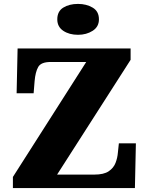

<svg xmlns="http://www.w3.org/2000/svg" viewBox="-20 -962 761 982"><path d="M46 0V-57L421 -645H239Q190 -645 175.5 -619.5Q161 -594 157 -547L152 -485H65L70 -714H648V-656L272 -69H462Q511 -69 536 -86Q561 -103 571 -129Q581 -155 583 -182L588 -229H675L670 0ZM379 -784Q334 -784 303.5 -804.5Q273 -825 273 -863Q273 -904 303.5 -923Q334 -942 379 -942Q422 -942 454 -923Q486 -904 486 -863Q486 -825 454 -804.5Q422 -784 379 -784Z"/></svg>

Font: Noto Serif Hentaigana Black
Style: Regular
Weight: 900
Designer: Kazuhiro Yamada
Foundry: nipponia
Version: Version 1.000; ttfautohint (v1.8.4.7-5d5b)